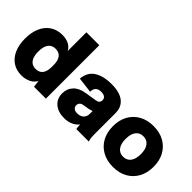

<svg xmlns="http://www.w3.org/2000/svg" viewBox="-24 -1394 2008 2008"><g transform="rotate(45 980.0 -390.0)"><path d="M30 -290Q30 -383 60.5 -451.5Q91 -520 147.5 -557Q204 -594 280 -594Q333 -594 373.5 -575Q414 -556 438 -515V-790H629V0H453L444 -76Q422 -34 376 -12Q330 10 275 10Q200 10 145 -26.5Q90 -63 60 -130.5Q30 -198 30 -290ZM224 -292Q224 -219 252 -181Q280 -143 332 -143Q438 -143 438 -281V-302Q438 -441 332 -441Q279 -441 251.5 -403Q224 -365 224 -292Z M906 10Q817 10 763.5 -36Q710 -82 710 -158Q710 -229 754 -276Q798 -323 883 -336L1013 -357Q1059 -364 1060 -406Q1059 -436 1039 -448Q1019 -460 989 -460Q905 -460 905 -378L732 -399Q740 -498 812 -546Q884 -594 1009 -594Q1128 -594 1189.5 -545.5Q1251 -497 1251 -407V-111Q1251 -63 1254.5 -37.5Q1258 -12 1263 -6V0H1079Q1075 -17 1073 -55V-62Q1044 -26 1001.5 -8Q959 10 906 10ZM969 -122Q1012 -122 1038 -144.5Q1064 -167 1066 -207V-254Q1055 -250 1043.5 -246.5Q1032 -243 1021 -241L952 -229Q927 -225 914.5 -210.5Q902 -196 902 -176Q902 -152 919 -137Q936 -122 969 -122Z M1629 10Q1538 10 1470 -28Q1402 -66 1365 -134Q1328 -202 1328 -292Q1328 -383 1365 -450.5Q1402 -518 1470 -556Q1538 -594 1629 -594Q1721 -594 1788.5 -556Q1856 -518 1893 -450.5Q1930 -383 1930 -292Q1930 -202 1893 -134Q1856 -66 1788.5 -28Q1721 10 1629 10ZM1629 -141Q1682 -141 1712 -180Q1742 -219 1742 -292Q1742 -365 1712 -404Q1682 -443 1629 -443Q1576 -443 1546 -404Q1516 -365 1516 -292Q1516 -219 1546 -180Q1576 -141 1629 -141Z"/></g></svg>

Font: BDO Grotesk Black
Style: Regular
Weight: 900
Designer: Deni Anggara
Foundry: Lokal Container
Version: Version 2.000